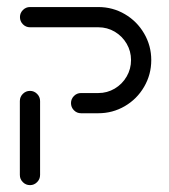

<svg xmlns="http://www.w3.org/2000/svg" viewBox="-20 -539 491 559"><path d="M67.4 0Q55.2 0 46.5 -8.7Q37.8 -17.4 37.8 -29.6V-244.8Q37.8 -257 46.5 -265.7Q55.2 -274.4 67.4 -274.4Q79.3 -274.4 88 -265.7Q96.7 -257 96.7 -244.8V-29.6Q96.7 -17.4 88 -8.7Q79.3 0 67.4 0ZM186.7 -238.9Q186.7 -250.7 195.2 -259.4Q203.7 -268.1 215.9 -268.1H266.3Q292.2 -268.1 314.1 -281.1Q335.9 -294.1 348.7 -316.1Q361.5 -338.1 361.5 -364.1Q361.5 -390 348.7 -411.9Q335.9 -433.7 314.1 -446.7Q292.2 -459.6 266.3 -459.6H67.4Q55.2 -459.6 46.7 -468.3Q38.1 -477 38.1 -489.3Q38.1 -501.1 46.7 -509.8Q55.2 -518.5 67.4 -518.5H266.3Q308.1 -518.5 343.5 -497.8Q378.9 -477 399.6 -441.5Q420.4 -405.9 420.4 -364.1Q420.4 -321.9 399.6 -286.3Q378.9 -250.7 343.5 -230Q308.1 -209.3 266.3 -209.3H215.9Q203.7 -209.3 195.2 -218Q186.7 -226.7 186.7 -238.9Z"/></svg>

Font: 26F Galaxy Sans Medium
Style: Regular
Weight: 500
Designer: C₂₉H₂₅N₃O₅
Version: Version 1.100